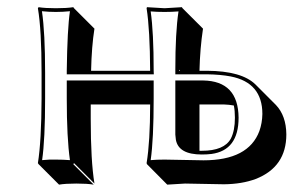

<svg xmlns="http://www.w3.org/2000/svg" viewBox="-20 -452 848 532"><path d="M95.2 -250Q95.2 -369.1 85 -429.2L86.9 -432.1Q105 -429.2 134.8 -429.2Q164.6 -429.2 183.1 -432.1L185.1 -429.2L241.7 -372.6Q233.9 -323.7 232.4 -255.9H396Q395.5 -369.6 386.2 -429.2L387.2 -432.1Q389.2 -432.1 436 -429.2L483.9 -432.1L485.8 -429.2L542.5 -372.6Q534.2 -317.9 532.7 -255.9H553.2Q649.9 -255.4 688 -217.8L744.6 -161.1Q772.9 -131.3 773.4 -79.6Q773.4 10.7 688.5 43.9Q650.4 58.1 600.6 58.6Q579.6 58.6 546.4 57.6Q512.7 56.6 492.7 56.6L443.4 59.6L387.2 2.9L386.2 0Q396 -59.1 396 -162.6H231.4V-122.6Q231.4 -6.3 241.7 56.6L185.1 0L183.1 2.9L239.7 59.6Q221.7 56.6 191.4 56.6Q161.6 56.6 143.6 59.6L86.9 2.9L85 0Q94.7 -61 95.2 -179.2ZM479 -255.9 476.1 -258.8V-255.9ZM532.7 -34.2Q536.1 -34.2 539.1 -34.2Q601.1 -34.2 619.6 -67.9Q630.9 -89.8 630.9 -126Q630.9 -145.5 627.9 -159.7Q614.7 -162.1 599.6 -162.6H532.7ZM641.1 -126Q641.1 -35.6 565.9 -25.4Q553.2 -23.9 539.1 -23.9Q474.6 -23.9 467.3 -64.9Q466.3 -72.3 465.8 -79.1V-229H543Q640.1 -227.5 641.1 -126ZM105 -250V-179.2Q105 -65.4 96.7 -8.3Q116.2 -10.3 134.8 -9.8Q154.3 -9.8 173.8 -8.3Q165 -69.3 165 -179.2V-229H405.8V-179.2Q405.8 -65.9 397.5 -8.3Q414.1 -9.8 436 -9.8Q457.5 -9.8 490.7 -8.8Q523.9 -7.8 543.9 -7.8Q668.5 -7.8 698.7 -88.9Q706.5 -110.8 707 -136.2Q707 -223.1 619.1 -240.2Q590.8 -245.6 553.2 -246.1H465.8V-258.8Q465.8 -362.3 474.6 -420.4Q457 -418.9 436 -418.9Q413.6 -418.9 397.5 -420.4Q405.8 -362.8 405.8 -255.9L406.2 -246.1H165V-256.3Q166.5 -371.6 173.8 -420.9Q154.3 -418.9 134.8 -418.9Q115.2 -418.9 96.2 -420.9Q105 -361.8 105 -250Z"/></svg>

Font: Linux Biolinum Shadow O
Style: Regular
Weight: 400
Designer: Philipp H. Poll
Foundry: Philipp H. Poll
Version: Version 1.0.4